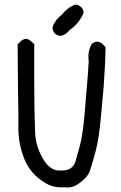

<svg xmlns="http://www.w3.org/2000/svg" viewBox="-20 -829 540 857"><path d="M257.8 -764.6Q281.2 -795.9 316.4 -808.6Q348.6 -804.7 353.5 -772.5Q334 -724.6 290 -694.3Q274.4 -672.9 250 -668.9Q216.8 -672.9 213.9 -706.1Q225.6 -741.2 257.8 -764.6ZM70.3 -642.6Q95.7 -668 121.1 -642.6Q127 -636.7 132.8 -631.8V-456.1Q132.8 -346.7 136.7 -238.3Q138.7 -179.7 168.9 -125.5Q199.2 -71.3 237.8 -68.4Q276.4 -65.4 293.5 -76.7Q310.5 -87.9 316.9 -108.4Q323.2 -128.9 336.4 -178.2Q349.6 -227.5 357.4 -318.4Q362.3 -382.8 368.2 -447.3Q373 -501 376 -555.7Q370.1 -597.7 388.7 -631.8Q414.1 -654.3 439.5 -630.9Q445.3 -625 451.2 -618.2Q450.2 -583 449.2 -548.8Q446.3 -493.2 442.4 -437.5Q436.5 -374 430.7 -309.6Q421.9 -210 407.2 -155.3Q392.6 -100.6 381.8 -67.9Q371.1 -35.2 324.2 -4.9Q297.9 11.7 265.6 6.8Q216.8 10.7 176.8 -15.6Q123 -48.8 94.7 -105.5Q61.5 -179.7 62 -259.8Q62.5 -339.8 60.5 -418.9Q59.6 -525.4 58.6 -630.9Q65.4 -636.7 70.3 -642.6Z"/></svg>

Font: NaikaiFont
Style: Regular-Lite
Weight: 400
Version: Version 1.67